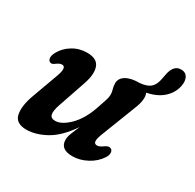

<svg xmlns="http://www.w3.org/2000/svg" viewBox="-140 -770 946 933"><g transform="rotate(30 332.5 -304.0)"><path d="M515 -116.5Q526 -113 527.5 -98.5Q529 -84 518 -67.5Q495.5 -32.5 455.2 -11Q415 10.5 373.5 10.5Q305.5 10.5 305.5 -43Q305.5 -60 313.8 -80.8Q322 -101.5 334 -130Q281.5 -52.5 224.2 -21Q167 10.5 116 10.5Q55.5 10.5 46.2 -34.8Q37 -80 63.5 -150.5L115 -292Q136.5 -350.5 109 -350.5Q95 -350.5 76.5 -336Q62 -325 52.5 -331Q43.5 -334.5 41.5 -348Q39.5 -361.5 50 -381.5Q69 -417 105.5 -439.2Q142 -461.5 186 -461.5Q242.5 -461.5 255.8 -424.2Q269 -387 248 -326.5L195.5 -173Q182 -134 186.5 -115.2Q191 -96.5 215.5 -96.5Q251 -96.5 293.5 -138.2Q336 -180 361.5 -254Q375.5 -294 380.8 -311.5Q386 -329 386 -342Q386 -356 381.5 -369.8Q377 -383.5 377 -401Q377 -429 404 -445.2Q431 -461.5 479.5 -461.5H480Q516.5 -464.5 535.8 -479.2Q555 -494 562 -526L569.5 -563.5Q574.5 -589.5 588.2 -605Q602 -620.5 627 -619Q649 -617.5 658.8 -598.8Q668.5 -580 663 -551Q654.5 -508.5 620.8 -478Q587 -447.5 530.5 -436.5Q545.5 -405 518.5 -341L448.5 -160.5Q433.5 -123.5 435 -109Q436.5 -94.5 451.5 -94.5Q466 -94.5 487.5 -111Q504.5 -122 515 -116.5Z"/></g></svg>

Font: Fraunces 72pt S100 SemiBold
Style: Italic
Weight: 600
Italic angle: -16°
Version: Version 1.000; ttfautohint (v1.8.3)